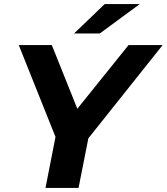

<svg xmlns="http://www.w3.org/2000/svg" viewBox="-20 -921 817 941"><path d="M665 -901H493L343 -757H469ZM777 -700H610L359 -388L234 -700H72L252 -250L203 0H365L413 -243Z"/></svg>

Font: AWKNG-Font
Style: Bold Italic
Weight: 700
Italic angle: -11.3°
Designer: Awakening Church
Foundry: Awakening Church
Version: Version 1.700;PS 001.700;hotconv 1.0.88;makeotf.lib2.5.64775